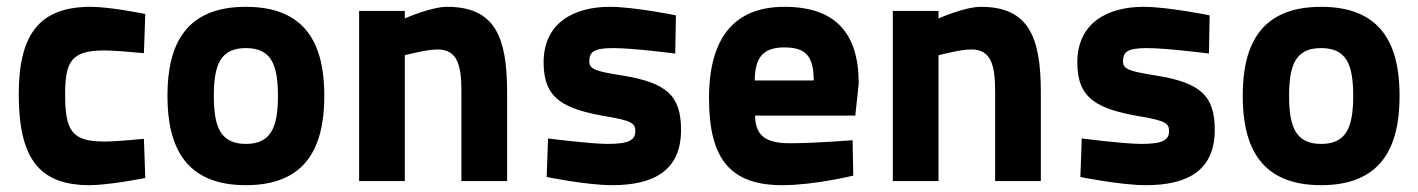

<svg xmlns="http://www.w3.org/2000/svg" viewBox="-20 -531 4159 563"><path d="M246 -511C97 -511 35 -432 35 -255C35 -67 94 12 243 12C299 12 406 -9 406 -9L402 -124C402 -124 324 -116 286 -116C190 -116 171 -148 171 -255C171 -350 189 -383 285 -383C323 -383 402 -375 402 -375L406 -490C406 -490 304 -511 246 -511Z M701 -511C527 -511 471 -404 471 -250C471 -96 527 12 701 12C875 12 931 -96 931 -250C931 -404 875 -511 701 -511ZM701 -109C627 -109 607 -158 607 -250C607 -342 627 -390 701 -390C775 -390 795 -342 795 -250C795 -158 775 -109 701 -109Z M1167 0V-369C1167 -369 1230 -386 1263 -386C1323 -386 1333 -337 1333 -261V0H1467V-261C1467 -423 1431 -511 1291 -511C1244 -511 1167 -477 1167 -477V-499H1033V0Z M1962 -486C1962 -486 1840 -511 1768 -511C1663 -511 1574 -464 1574 -348C1574 -241 1632 -211 1762 -189C1832 -177 1843 -169 1843 -147C1843 -121 1826 -109 1762 -109C1711 -109 1587 -125 1587 -125L1583 -12C1583 -12 1701 12 1775 12C1900 12 1977 -33 1977 -150C1977 -251 1935 -289 1802 -310C1727 -322 1708 -328 1708 -351C1708 -378 1720 -390 1778 -390C1836 -390 1960 -374 1960 -374Z M2295 -111C2223 -111 2195 -135 2194 -192H2488L2498 -286C2498 -437 2427 -511 2280 -511C2134 -511 2059 -421 2059 -243C2059 -63 2123 12 2274 12C2367 12 2482 -16 2482 -16L2480 -120C2480 -120 2377 -111 2295 -111ZM2193 -295C2194 -361 2216 -392 2280 -392C2343 -392 2366 -366 2366 -295Z M2732 0V-369C2732 -369 2795 -386 2828 -386C2888 -386 2898 -337 2898 -261V0H3032V-261C3032 -423 2996 -511 2856 -511C2809 -511 2732 -477 2732 -477V-499H2598V0Z M3527 -486C3527 -486 3405 -511 3333 -511C3228 -511 3139 -464 3139 -348C3139 -241 3197 -211 3327 -189C3397 -177 3408 -169 3408 -147C3408 -121 3391 -109 3327 -109C3276 -109 3152 -125 3152 -125L3148 -12C3148 -12 3266 12 3340 12C3465 12 3542 -33 3542 -150C3542 -251 3500 -289 3367 -310C3292 -322 3273 -328 3273 -351C3273 -378 3285 -390 3343 -390C3401 -390 3525 -374 3525 -374Z M3854 -511C3680 -511 3624 -404 3624 -250C3624 -96 3680 12 3854 12C4028 12 4084 -96 4084 -250C4084 -404 4028 -511 3854 -511ZM3854 -109C3780 -109 3760 -158 3760 -250C3760 -342 3780 -390 3854 -390C3928 -390 3948 -342 3948 -250C3948 -158 3928 -109 3854 -109Z"/></svg>

Font: TitilliumText22L
Style: 999 wt
Weight: 900
Designer: Campivisivi
Foundry: Campivisivi
Version: 1.000